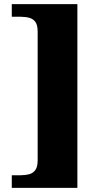

<svg xmlns="http://www.w3.org/2000/svg" viewBox="-20 -780 494 928"><path d="M37 128V67H80Q103 67 121.5 62Q140 57 151 41.5Q162 26 162 -5V-627Q162 -659 151 -674Q140 -689 121.5 -694Q103 -699 80 -699H37V-760H354V128Z"/></svg>

Font: Noto Serif Kannada Black
Style: Regular
Weight: 900
Version: Version 2.003